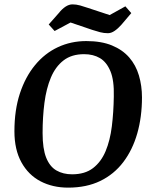

<svg xmlns="http://www.w3.org/2000/svg" viewBox="-20 -848 693 879"><path d="M292 11Q221 11 165.5 -18Q110 -47 78 -105Q46 -163 46 -247Q46 -344 71 -420Q96 -496 140.5 -550Q185 -604 245 -632Q305 -660 375 -660Q444 -660 492.5 -640Q541 -620 571.5 -585Q602 -550 616 -502.5Q630 -455 630 -402Q630 -313 608.5 -237.5Q587 -162 544.5 -106Q502 -50 439 -19.5Q376 11 292 11ZM310 -50Q369 -50 406 -78.5Q443 -107 463.5 -156Q484 -205 492 -269.5Q500 -334 501 -406Q503 -480 485.5 -522Q468 -564 437.5 -582Q407 -600 365 -600Q308 -600 271 -571.5Q234 -543 213 -493Q192 -443 183.5 -377.5Q175 -312 175 -239Q175 -167 191.5 -126Q208 -85 238.5 -67.5Q269 -50 310 -50ZM474 -696Q456 -696 438.5 -700.5Q421 -705 403 -711L303 -745L230 -706L203 -736L249 -788Q264 -807 280 -817.5Q296 -828 312 -828Q329 -828 347 -823Q365 -818 382 -812L482 -779L554 -819L581 -788L536 -735Q520 -717 504.5 -706.5Q489 -696 474 -696Z"/></svg>

Font: Faustina SemiBold
Style: Italic
Weight: 600
Italic angle: -8°
Designer: Alfonso Garcia
Foundry: http://www.omnibus-type.com
Version: Version 1.200